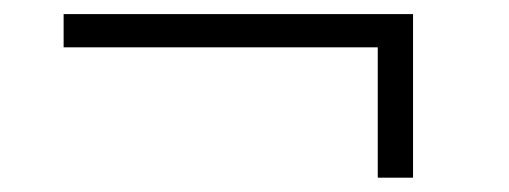

<svg xmlns="http://www.w3.org/2000/svg" viewBox="-20 -411 718 271"><path d="M563 -391.1V-160.2H513.2V-344.2H69.8V-391.1Z"/></svg>

Font: I.MingCP
Style: Regular
Weight: 400
Designer: I.Font Project
Version: Version 8.000; Sep 06, 2022